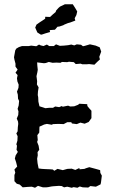

<svg xmlns="http://www.w3.org/2000/svg" viewBox="-20 -880 534 905"><path d="M87 3 73 -10 59 -14 48 -26V-55L52 -66L48 -81L61 -95L56 -115L50 -133L54 -148L64 -164L58 -174L60 -193L57 -200L62 -217L63 -238L57 -251L63 -261L64 -280L66 -296L65 -307L59 -321L66 -338L67 -355L63 -367L68 -383L70 -404L65 -415L64 -434L60 -448L67 -466L68 -481L62 -496L60 -511L63 -526L53 -537L63 -552L53 -566V-580L48 -599L46 -610L52 -643L57 -651L69 -658L84 -663H116L127 -665L151 -662L164 -670L172 -666L185 -663L201 -670L212 -663H234L244 -671L262 -664L281 -665L301 -667L316 -670L330 -666L342 -671L362 -669L371 -662L380 -664L404 -671L431 -665L450 -657L457 -637L448 -612L451 -600L438 -588L425 -575L400 -578L388 -577H368L360 -580L337 -578L328 -587L305 -589L297 -587L272 -588L265 -584L246 -585L228 -584L210 -588L196 -583L187 -582L155 -586L156 -570L158 -551L156 -539L152 -521L155 -497L154 -482L162 -468L159 -449L158 -432L160 -422L161 -401L166 -379L182 -374L194 -370L213 -372H230L240 -378L259 -375L271 -380L276 -377L301 -382L311 -378L330 -379L348 -386L354 -391L391 -389L392 -380L401 -369L411 -358V-323L398 -305L379 -297L359 -302L342 -295L319 -298L316 -304H297L280 -295L255 -296L230 -295L224 -292L201 -296L188 -293L166 -283L165 -255L156 -243L158 -220L155 -211L162 -193L165 -174L157 -163L158 -148L155 -132L157 -111L162 -86L177 -84L193 -83L217 -82L229 -81L236 -75L251 -84L276 -78L294 -83L298 -84L318 -85L335 -79L354 -88L355 -82L378 -84L385 -87L401 -92L431 -84L452 -78L453 -65L460 -52L456 -20L454 -11L432 0L406 -3L396 4L370 3L356 -1L345 5L327 2L318 5L297 0L282 3L271 -3L258 -4L230 -2L222 -1L207 2L198 3H182L159 -4L145 5L130 0L110 1ZM172 -717 156 -727 146 -750 152 -764 169 -776 180 -783 193 -792V-801L216 -800L230 -813L242 -823L245 -831L256 -843L263 -849L276 -855L286 -860H301H314H323L334 -843L344 -826L340 -809L332 -794L335 -783L319 -777L311 -774L300 -771L283 -764L278 -761L260 -755L251 -754L239 -740L214 -738L216 -729L195 -723L177 -717Z"/></svg>

Font: Winky Rough
Style: Regular
Weight: 400
Designer: Simon Atzbach
Foundry: typofactur
Version: Version 1.206